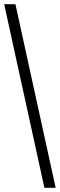

<svg xmlns="http://www.w3.org/2000/svg" viewBox="-20 -780 287 921"><path d="M193 121H247L54 -760H0Z"/></svg>

Font: Noto Serif Bengali Condensed Medium
Style: Regular
Weight: 500
Width: 3
Designer: Juan Bruce, Universal Thirst, Indian Type Foundry and the Monotype Design Team.
Foundry: Monotype Imaging Inc.
Version: Version 2.003